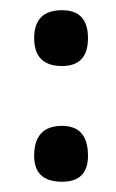

<svg xmlns="http://www.w3.org/2000/svg" viewBox="-20 -352 228 376"><path d="M46.9 -277.3Q46.9 -332 101.6 -332Q152.3 -332 152.3 -277.3Q152.3 -222.7 101.6 -222.7Q46.9 -222.7 46.9 -277.3ZM46.9 -46.9Q46.9 -105.5 101.6 -105.5Q152.3 -105.5 152.3 -46.9Q152.3 3.9 101.6 3.9Q46.9 3.9 46.9 -46.9Z"/></svg>

Font: 和音 by 宁静之雨，公众号njzyshare
Style: Regular
Weight: 400
Designer: Steve Matteson
Foundry: Ascender Corporation
Version: Version 6.00;June 8, 2018;FontCreator 11.0.0.2388 32-bit